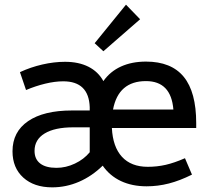

<svg xmlns="http://www.w3.org/2000/svg" viewBox="-20 -785 893 817"><path d="M576.2 -703.1 419.9 -566.9 382.8 -601.1 516.1 -765.1ZM608.9 -75.2Q647.9 -75.2 684.6 -83.5Q721.2 -91.8 767.1 -111.8L796.9 -42Q745.1 -16.1 698.5 -4.2Q651.9 7.8 604 7.8Q542 7.8 494.4 -14.6Q446.8 -37.1 417 -80.1Q371.1 -35.2 316.2 -11.5Q261.2 12.2 202.1 12.2Q125 12.2 79.1 -29.3Q33.2 -70.8 33.2 -141.1Q33.2 -224.1 99.6 -269.5Q166 -314.9 286.1 -314.9H361.8V-329.1Q357.9 -439 249 -439Q213.9 -439 172.4 -429Q130.9 -418.9 90.8 -401.9L64.9 -478Q109.9 -499 159.9 -510.5Q210 -522 256.8 -522Q314.9 -522 356.4 -501Q397.9 -480 419.9 -439.9Q448.7 -481 494.9 -502Q541 -522.9 601.1 -522.9Q709 -522.9 762 -458Q814.9 -393.1 814.9 -261.2V-240.2H456.1Q460 -160.2 499 -117.7Q538.1 -75.2 608.9 -75.2ZM601.1 -439.9Q483.9 -439.9 460.9 -318.8H717.8Q708 -439.9 601.1 -439.9ZM127 -143.1Q127 -107.9 150.9 -89.4Q174.8 -70.8 220.2 -70.8Q260.3 -70.8 298.6 -88.9Q336.9 -106.9 361.8 -137.2V-243.2H292Q212.9 -243.2 169.9 -217Q127 -190.9 127 -143.1Z"/></svg>

Font: Sarala
Style: Regular
Weight: 400
Designer: Andres Torresi
Foundry: Huerta Tipografica
Version: Version 1.004;PS 001.003;hotconv 1.0.70;makeotf.lib2.5.58329